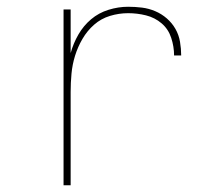

<svg xmlns="http://www.w3.org/2000/svg" viewBox="-20 -548 640 568"><path d="M168 0V-520H189V-391Q197 -420 212 -446Q227 -472 249.5 -491Q272 -510 301 -519Q330 -528 359 -528Q380 -528 400 -525.5Q420 -523 439 -515Q458 -507 473.5 -493.5Q489 -480 499 -462.5Q509 -445 512.5 -424.5Q516 -404 516 -384H495Q495 -410 486.5 -436Q478 -462 458 -479Q438 -496 412 -502.5Q386 -509 359 -509Q332 -509 305.5 -501Q279 -493 258.5 -475Q238 -457 224 -433Q210 -409 202 -383Q194 -357 191.5 -330Q189 -303 189 -276V0Z"/></svg>

Font: Zed Sans Thin Extended
Style: Regular
Weight: 100
Width: 7
Designer: Belleve Invis
Foundry: Belleve Invis
Version: Version 1.0.0; ttfautohint (v1.8.4)